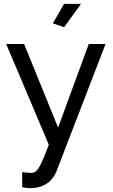

<svg xmlns="http://www.w3.org/2000/svg" viewBox="-20 -750 585 995"><path d="M312 -609 400 -730H312L254 -629ZM95 142V220C113 224 125 225 137 225C212 225 255 184 273 137L527 -522H440L281 -89L105 -522H12L233 0C186 123 173 146 141 146C132 146 112 144 95 142Z"/></svg>

Font: FIGSv2-sans-serif Medium
Style: Regular
Weight: 500
Designer: Matt McInerney, Pablo Impallari, Rodrigo Fuenzalida,Mirko Velimirovic
Foundry: Matt McInerney, Pablo Impallari, Rodrigo Fuenzalida
Version: Version 4.021;hotconv 1.0.109;makeotfexe 2.5.65596